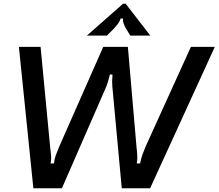

<svg xmlns="http://www.w3.org/2000/svg" viewBox="-20 -1016 1179 1036"><path d="M160 0 82 -763H199L251 -218Q252 -209 254 -193Q256 -177 256 -164Q256 -151 253 -134H271Q274 -159 281 -178.5Q288 -198 300 -226L537 -763H670L717 -218Q718 -211 719.5 -196Q721 -181 721 -168Q721 -152 718 -134H736Q741 -160 748 -180Q755 -200 766 -226L1010 -763H1139L790 0H637L586 -551L585 -575Q585 -582 587 -614H573Q562 -568 551 -543L314 0ZM449 -824 644 -996H658L791 -824H683L661 -860Q640 -895 644 -916H630Q628 -904 618.5 -891Q609 -878 593 -860L557 -824Z"/></svg>

Font: Open Sauce Sans Medium Italic
Style: Regular
Weight: 500
Italic angle: -10°
Designer: Alfredo Marco Pradil
Foundry: Creative Sauce Fz LLC
Version: Version 1.477